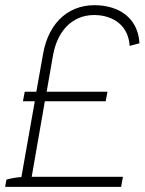

<svg xmlns="http://www.w3.org/2000/svg" viewBox="-46 -725 561 745"><path d="M121 -515 95 -369H50L43 -332H89L37 -38C18 -37 -4 -33 -21 -28L-26 0H424L431 -39H77L128 -332H364L371 -369H135L160 -512C179 -615 245 -674 336 -666C408 -659 453 -615 457 -547L495 -557C491 -641 434 -696 342 -704C228 -714 143 -643 121 -515Z"/></svg>

Font: Fixel Display ExtraLight
Style: Italic
Weight: 200
Italic angle: -10°
Designer: AlfaBravo + MacPaw
Foundry: Kyrylo Tkachov, Marchela Mozhyna, Serhii Makarenko, Maria Weinstein, Zakhar Kryvoshyya
Version: Version 1.210;Glyphs 3.2 (3217)